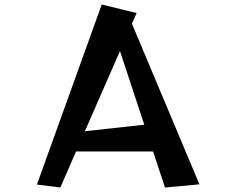

<svg xmlns="http://www.w3.org/2000/svg" viewBox="-20 -820 1040 853"><path d="M713 13 660 -147H318L248 13L144 0L432 -800L587 -762L566 -715L866 -1ZM513 -593 357 -237 621 -266Z"/></svg>

Font: RocknRoll One
Style: Regular
Weight: 400
Designer: Fontworks Inc.
Foundry: Fontworks Inc.
Version: Version 1.100